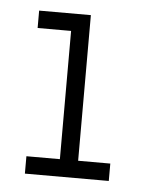

<svg xmlns="http://www.w3.org/2000/svg" viewBox="-38 -407 338 440"><g transform="rotate(5 131.5 -187.5)"><path d="M35 -40H112V-335H35V-375H154V-40H228V0H35Z"/></g></svg>

Font: Josefin Slab
Style: Regular
Weight: 400
Designer: Santiago Orozco
Foundry: Typemade
Version: Version 1.000